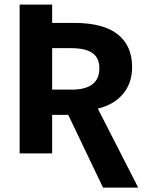

<svg xmlns="http://www.w3.org/2000/svg" viewBox="-20 -679 640 850"><path d="M436 151.4 282.2 -170.4H210.9V0H66.9V-658.7H210.9V-577.6H308.1Q437 -577.6 501 -527.1Q564.9 -476.6 564.9 -382.3Q564.9 -312 525.1 -263.9Q485.4 -215.8 413.1 -198.2L591.8 151.4ZM419.9 -376.5Q419.9 -422.4 389.6 -444.1Q359.4 -465.8 293 -465.8H210.9V-282.2H296.9Q419.9 -282.2 419.9 -376.5Z"/></svg>

Font: Cousine
Style: Bold
Weight: 700
Monospace: yes
Designer: Steve Matteson
Foundry: Ascender Corporation
Version: Version 1.20